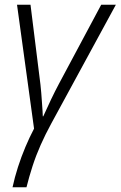

<svg xmlns="http://www.w3.org/2000/svg" viewBox="-20 -552 510 812"><path d="M33 240Q42 198 56 154.5Q70 111 87.5 69.5Q105 28 124 -8L52 -532H109L151 -195Q153 -179 154.5 -159Q156 -139 157.5 -118Q159 -97 160 -81.5Q161 -66 161 -60H163Q178 -94 196 -131.5Q214 -169 229 -197L408 -532H470L196 -28Q172 16 152 61Q132 106 117.5 151Q103 196 92 240Z"/></svg>

Font: Noto Sans Display Light
Style: Italic
Weight: 300
Italic angle: -12°
Designer: Monotype Design Team
Foundry: Monotype Imaging Inc.
Version: Version 2.003